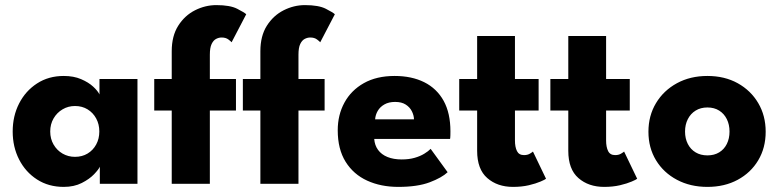

<svg xmlns="http://www.w3.org/2000/svg" viewBox="-20 -720 3046 752"><path d="M371 0V-67.1Q366.6 -56.6 348.5 -37.6Q330.4 -18.6 300.2 -3.3Q270.1 12 229.6 12Q170.1 12 125 -17.1Q79.9 -46.2 54.8 -95.4Q29.7 -144.6 29.7 -205Q29.7 -265.4 54.8 -314.6Q79.9 -363.8 125 -393.1Q170.1 -422.5 229.6 -422.5Q268.7 -422.5 297.6 -410Q326.6 -397.6 344.8 -380.8Q363.1 -363.9 369.6 -350.1V-410.5H518.4V0ZM176.7 -205Q176.7 -176.3 189.9 -153.7Q203.1 -131.1 225.1 -118.4Q247.1 -105.7 273.7 -105.7Q301.6 -105.7 323 -118.6Q344.4 -131.4 356.7 -154Q369 -176.6 369 -205Q369 -233.4 356.7 -256Q344.4 -278.6 323 -291.7Q301.6 -304.8 273.7 -304.8Q247.1 -304.8 225.1 -291.8Q203.1 -278.9 189.9 -256.3Q176.7 -233.7 176.7 -205Z M584.1 -410.5H652.6V-519.2Q652.6 -579.2 678.1 -619.3Q703.6 -659.4 743.7 -679.7Q783.9 -700 827.4 -700Q881 -700 909.1 -685.6Q937.2 -671.2 944.4 -664.2L887.1 -554.4Q884.4 -558 874.4 -565.5Q864.3 -573.1 847.9 -573.1Q836.9 -573.1 826.4 -567.6Q815.9 -562.2 808.9 -547.8Q801.9 -533.4 801.9 -505.9V-410.5H904.2V-287.2H801.9V0H652.6V-287.2H584.1ZM931.2 -410.5H999.8V-519.2Q999.8 -579.2 1025.2 -619.3Q1050.7 -659.4 1090.9 -679.7Q1131 -700 1174.5 -700Q1228.1 -700 1256.2 -685.6Q1284.4 -671.2 1291.5 -664.2L1234.2 -554.4Q1231.6 -558 1221.5 -565.5Q1211.4 -573.1 1195.1 -573.1Q1184.1 -573.1 1173.5 -567.6Q1163 -562.2 1156 -547.8Q1149 -533.4 1149 -505.9V-410.5H1251.4V-287.2H1149V0H999.8V-287.2H931.2Z M1445.7 -175.8Q1447.5 -151 1460.7 -132.9Q1474 -114.7 1497.6 -105.1Q1521.2 -95.5 1553.2 -95.5Q1582 -95.5 1604 -101.9Q1626 -108.2 1641.7 -117.9Q1657.5 -127.5 1666.7 -137L1733.2 -45.5Q1710.5 -24 1662.9 -6Q1615.2 12 1540 12Q1471.7 12 1418.1 -12.5Q1364.5 -37 1333.6 -86.4Q1302.8 -135.8 1302.8 -209.8Q1302.8 -269.8 1329 -318Q1355.3 -366.3 1405.1 -394.4Q1455 -422.5 1525.5 -422.5Q1592.5 -422.5 1641.6 -398Q1690.7 -373.5 1717.5 -325.3Q1744.2 -277 1744.2 -205.3Q1744.2 -201.3 1744 -190.4Q1743.7 -179.5 1742.7 -175.8ZM1601.5 -252.5Q1601 -268.8 1593 -284.5Q1585 -300.3 1569 -310.5Q1553 -320.8 1527.7 -320.8Q1502.7 -320.8 1485.6 -311Q1468.5 -301.3 1459.5 -285.8Q1450.5 -270.3 1449.2 -252.5Z M1778.6 -410.5H1848.8V-579H1996.9V-410.5H2089.6V-287.1H1996.9V-169.9Q1996.9 -144.1 2004.8 -128.3Q2012.6 -112.5 2032.4 -112.5Q2046.3 -112.5 2055.8 -118.4Q2065.4 -124.2 2067.4 -126.4L2118.6 -19.9Q2115.1 -16.6 2097.1 -8.9Q2079.1 -1.1 2051.3 5.5Q2023.5 12 1989.3 12Q1928.1 12 1888.5 -22.6Q1848.8 -57.1 1848.8 -129.4V-287.1H1778.6Z M2135.6 -410.5H2205.8V-579H2353.9V-410.5H2446.6V-287.1H2353.9V-169.9Q2353.9 -144.1 2361.8 -128.3Q2369.6 -112.5 2389.4 -112.5Q2403.3 -112.5 2412.8 -118.4Q2422.4 -124.2 2424.4 -126.4L2475.6 -19.9Q2472.1 -16.6 2454.1 -8.9Q2436.1 -1.1 2408.3 5.5Q2380.5 12 2346.3 12Q2285.1 12 2245.5 -22.6Q2205.8 -57.1 2205.8 -129.4V-287.1H2135.6Z M2750.7 12Q2683.6 12 2631.4 -15.8Q2579.1 -43.5 2549.4 -92.3Q2519.7 -141.1 2519.7 -204Q2519.7 -266.9 2549.4 -316.2Q2579.1 -365.6 2631.4 -394.1Q2683.6 -422.5 2750.7 -422.5Q2817.9 -422.5 2869.3 -394.1Q2920.7 -365.6 2949.8 -316.2Q2978.9 -266.9 2978.9 -204Q2978.9 -141.1 2949.8 -92.3Q2920.7 -43.5 2869.3 -15.8Q2817.9 12 2750.7 12ZM2750.7 -111.4Q2777.4 -111.4 2796.7 -123.2Q2816.1 -134.9 2826.7 -156.1Q2837.3 -177.4 2837.3 -204.7Q2837.3 -232.1 2826.7 -253.4Q2816.1 -274.8 2796.7 -286.9Q2777.4 -299.1 2750.7 -299.1Q2724.1 -299.1 2704.5 -286.9Q2684.9 -274.8 2674 -253.4Q2663.1 -232.1 2663.1 -204.7Q2663.1 -177.4 2674 -156.1Q2684.9 -134.9 2704.5 -123.2Q2724.1 -111.4 2750.7 -111.4Z"/></svg>

Font: League Spartan Extralight
Style: Regular
Weight: 200
Foundry: The League of Moveable Type
Version: Version 2.300; ttfautohint (v1.8.3)